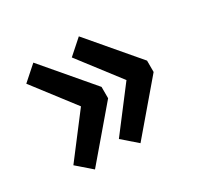

<svg xmlns="http://www.w3.org/2000/svg" viewBox="-104 -612 708 687"><g transform="rotate(-30 250.0 -268.5)"><path d="M46.9 -99.6 175.8 -268.6 46.9 -436.5 106.4 -489.3 274.4 -292V-245.1L106.4 -47.9ZM234.9 -99.6 363.8 -268.6 234.9 -436.5 294.4 -489.3 462.4 -292V-245.1L294.4 -47.9Z"/></g></svg>

Font: Reddit Sans Chocolate
Style: Bold
Weight: 700
Designer: Stephen Hutchings
Foundry: Reddit
Version: Version 1.011